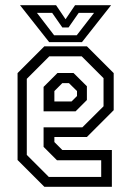

<svg xmlns="http://www.w3.org/2000/svg" viewBox="-20 -718 504 738"><path d="M314 -540 417 -437V-294.5L314 -191.5H189V-172L219.5 -141.5H410V0H150.5L47.5 -103V-437L150.5 -540ZM294 -501.5H169.5L83 -415V-122.5L167.5 -38H369V-102H199L147.5 -153.5V-228.5H296.5L378 -309.5V-417.5ZM262.5 -437.5 314 -386.5V-333.5L270.5 -290H147.5V-384L201 -437.5ZM245 -398.5H219.5L189 -368V-328H255L276 -349V-368ZM169 -556 57 -698H195.5L232 -644L268.5 -698H407L295 -556ZM188 -582.5H275L341.5 -668.5H282.5L243.5 -612.5H219.5L180.5 -668.5H122Z"/></svg>

Font: Tourney Condensed
Style: Regular
Weight: 400
Width: 3
Designer: Tyler Finck
Foundry: Etcetera Type Co
Version: Version 1.010; ttfautohint (v1.8.3)